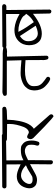

<svg xmlns="http://www.w3.org/2000/svg" viewBox="706 -1298 588 2040"><g transform="rotate(-90 1000.0 -278.0)"><path d="M300.8 -10.3Q306.6 -10.7 311.5 -14.2L316.9 -26.4L318.8 -273.9Q342.3 -284.7 356 -291.5Q369.6 -298.3 380.4 -301.8Q401.9 -308.1 416.5 -308.1Q435.1 -308.1 452.6 -298.8Q477.5 -285.6 481 -260.3Q482.4 -248.5 482.4 -237.8Q482.4 -227.1 481.4 -219Q480.5 -210.9 479.5 -204.6Q477.1 -191.9 473.1 -179.7Q472.7 -177.7 472.7 -174.8Q472.7 -166 478 -160.2L489.7 -153.8Q491.2 -153.3 493.2 -153.3Q503.4 -153.3 510.7 -158.7Q526.9 -192.4 526.9 -236.3Q526.9 -255.9 522.9 -275.4Q517.6 -304.7 497.1 -324.7Q476.6 -344.7 458.5 -348.1Q447.8 -350.6 432.6 -350.6Q417.5 -350.6 400.4 -349.1Q362.8 -346.2 329.1 -328.6L316.9 -322.3L315.9 -504.4L578.1 -508.3Q586.9 -509.8 595.2 -515.6L601.1 -526.9Q601.6 -528.8 601.6 -530.8Q601.6 -532.7 601.1 -535.2Q600.1 -541 596.2 -545.9L584 -552.2L49.3 -548.3Q46.4 -548.8 44.4 -548.8Q32.7 -548.8 24.4 -542.5L18.1 -529.3Q18.1 -528.8 18.1 -527.8Q18.1 -517.1 23.4 -509.8Q30.3 -504.4 39.6 -503.4H272.9L273.9 -353Q239.7 -369.1 222.9 -376Q206.1 -382.8 193.8 -386.2Q167.5 -393.6 146.5 -393.6Q93.3 -393.6 59.6 -359.9Q44.9 -345.2 35.6 -325.2Q19.5 -289.1 19.5 -258.8Q19.5 -220.7 47.4 -196.3Q64 -182.1 100.1 -179.2Q104.5 -178.7 108.4 -178.7Q141.1 -178.7 176.3 -198.7Q217.8 -222.2 275.9 -252.9L273.9 -30.8Q275.4 -22.5 280.8 -15.6L292.5 -10.3Q294.4 -9.8 296.4 -9.8Q298.3 -9.8 300.8 -10.3ZM153.8 -235.4 154.3 -235.8Q154.3 -235.4 153.8 -235.4ZM153.8 -235.4Q141.1 -225.6 117.2 -225.6Q109.4 -225.6 103.5 -226.1Q84 -227.1 74.2 -236.8Q65.4 -245.6 65.4 -259.3Q65.4 -270.5 69.6 -282Q73.7 -293.5 79.1 -301.8Q85 -311.5 93 -319.6Q101.1 -327.6 108.4 -333Q130.4 -348.6 156.7 -348.6Q175.8 -348.6 197.3 -340.8Q228 -329.6 254.9 -304.7L264.2 -296.4L252.4 -291Q227.5 -280.8 203.1 -265.1Q178.2 -249 153.8 -235.4Z M805.7 -25.9Q805.7 -37.1 798.3 -45.4L651.9 -212.4Q663.1 -220.2 666.5 -223.1Q686 -239.7 702.1 -270Q721.7 -306.6 734.1 -366.7Q746.6 -426.8 747.6 -488.3V-496.1Q837.4 -499.5 840.8 -499.8Q844.2 -500 847.7 -500.5Q851.1 -501 854.5 -501.7Q857.9 -502.4 861.1 -503.2Q864.3 -503.9 867.2 -504.9Q873.5 -506.8 879.9 -509.3L885.3 -521Q885.7 -522.9 885.7 -524.4Q885.7 -534.7 880.4 -541L868.2 -547.4L544.4 -545.4Q541.5 -545.9 538.6 -545.9Q529.8 -545.9 523.4 -540.5L517.1 -527.3Q517.1 -526.9 517.1 -525.9Q517.1 -514.6 522.9 -505.9Q530.3 -500 539.6 -498.5L702.1 -496.6Q703.1 -481 703.1 -473.1Q703.1 -433.6 694.3 -396.5Q683.6 -353 671.9 -322.8Q659.2 -290.5 639.6 -275.9Q627 -265.6 615.2 -265.6Q606.4 -265.6 598.6 -271Q586.4 -279.3 571.8 -282.7Q568.4 -283.7 565.9 -283.7Q558.1 -283.7 552.7 -278.3Q543.9 -269.5 542 -252Q541.5 -249.5 541.5 -247.6Q541.5 -232.9 553.2 -218.3Q692.9 -79.1 751.5 -28.3Q770.5 -11.7 779.3 -5.9L783.2 -3.9Q791.5 -5.4 799.3 -10.3L805.2 -22.9Q805.7 -24.4 805.7 -25.9Z M1382.3 -124.5Q1381.8 -118.7 1381.8 -114Q1381.8 -109.4 1382.1 -105.2Q1382.3 -101.1 1382.8 -96.7Q1383.3 -92.3 1384.3 -87.9Q1385.3 -83.5 1386.2 -79.1Q1388.7 -70.8 1392.1 -63L1402.8 -58.1Q1404.8 -57.6 1406 -57.6Q1407.2 -57.6 1408.4 -57.6Q1409.7 -57.6 1411.9 -58.1Q1414.1 -58.6 1415.5 -59.1Q1419.4 -60.1 1422.4 -62L1428.2 -74.2L1418.5 -497.1L1451.7 -498.5Q1461.9 -497.1 1470.7 -497.1Q1496.1 -497.1 1517.6 -506.3L1522.9 -517.1Q1523.4 -519 1523.4 -521.5Q1523.4 -529.3 1519 -535.6Q1480.5 -543.5 1449.7 -543.5Q1446.8 -543.5 1438 -543.2Q1429.2 -543 1383.8 -543Q1338.4 -543 1198.2 -544.2Q1058.1 -545.4 1042.5 -546.4Q1041.5 -546.4 1041 -546.4Q1028.3 -546.4 1007.3 -535.6L1001.5 -524.4Q1001.5 -523.4 1001.5 -522.9Q1001.5 -512.7 1006.3 -505.4L1018.6 -499.5H1375.5L1379.9 -344.2Q1289.6 -353 1245.6 -353Q1228.5 -353 1220.2 -352.1Q1211.9 -351.1 1206.5 -350.3Q1201.2 -349.6 1195.8 -348.4Q1190.4 -347.2 1185.3 -345.9Q1180.2 -344.7 1175 -343.5Q1169.9 -342.3 1165 -340.3Q1118.7 -325.2 1095.7 -299.8Q1077.1 -279.8 1069.6 -262.5Q1062 -245.1 1059.6 -215.3Q1059.1 -210 1059.1 -204.6Q1059.1 -174.8 1070.3 -142.6Q1081.1 -113.3 1099.6 -94.7Q1121.6 -72.8 1139.2 -59.6Q1156.2 -46.9 1175.8 -39.6Q1178.7 -39.1 1181.6 -39.1Q1190.9 -39.1 1197.3 -44.4L1203.6 -57.1Q1204.1 -58.6 1204.1 -60.1Q1204.1 -69.3 1198.7 -75.7Q1163.6 -99.1 1138.2 -122.1Q1111.3 -147.5 1106.9 -178.2Q1104.5 -195.8 1104.5 -207.8Q1104.5 -219.7 1105.5 -228Q1108.4 -251 1127.9 -268.6Q1171.4 -306.6 1268.6 -306.6Q1302.7 -306.6 1381.3 -300.8Z M1873 -293.9Q1863.3 -279.3 1856 -270.5Q1829.6 -238.3 1791 -216.3L1784.7 -212.9Q1755.9 -252.9 1732.2 -288.8Q1708.5 -324.7 1688 -364.3L1681.6 -376.5H1695.3Q1731 -376.5 1762.7 -366.7Q1794.4 -357.4 1821.3 -342.8Q1836.9 -334.5 1845.2 -326.2Q1853.5 -317.9 1856.4 -310.5ZM1626 -181.2Q1619.1 -185.1 1615.5 -188.2Q1611.8 -191.4 1610.4 -192.9Q1587.4 -215.8 1583.5 -251Q1582.5 -261.2 1582.5 -267.3Q1582.5 -273.4 1582.5 -276.9Q1582.5 -280.3 1583 -283.9Q1583.5 -287.6 1584 -291.3Q1584.5 -294.9 1585.4 -298.3Q1593.8 -329.6 1629.9 -355.5L1637.2 -360.4Q1690.4 -276.9 1746.6 -192.9L1737.8 -189Q1724.6 -182.6 1709.5 -178.2Q1694.3 -173.8 1682.4 -172.1Q1670.4 -170.4 1666.5 -170.4Q1662.6 -170.4 1659.9 -170.7Q1657.2 -170.9 1653.6 -171.4Q1649.9 -171.9 1646.2 -172.6Q1642.6 -173.3 1639.2 -174.6Q1635.7 -175.8 1632.3 -177.5Q1628.9 -179.2 1626 -181.2ZM1898.4 -26.4Q1906.7 -26.4 1912.1 -30.8L1918.5 -43L1913.6 -504.4H1949.2Q1960 -504.4 1969.2 -511.2L1975.1 -522.9Q1975.6 -524.4 1975.6 -525.9Q1975.6 -535.6 1970.2 -542.5Q1961.4 -547.9 1952.6 -549.3L1527.3 -546.4L1517.1 -541.5L1511.2 -530.3Q1511.2 -529.3 1511.2 -526.4Q1511.2 -523.4 1512.5 -519Q1513.7 -514.6 1516.6 -510.7Q1522.9 -505.4 1531.7 -504.4L1871.6 -507.3V-363.8Q1846.2 -377.9 1836.2 -382.8Q1826.2 -387.7 1819.3 -390.6Q1805.7 -396.5 1792 -401.4Q1757.8 -413.6 1720.2 -417.5Q1709.5 -418.5 1700.2 -418.5Q1673.3 -418.5 1649.4 -412.6Q1611.3 -402.3 1582 -373Q1561 -352.1 1551.3 -326.2Q1539.6 -295.4 1539.6 -263.2Q1539.6 -231 1548.3 -204.1Q1558.1 -176.3 1581.5 -153.8Q1605 -131.3 1651.9 -128.4Q1657.7 -127.9 1663.6 -127.9Q1751 -127.9 1860.4 -211.9L1873 -221.7L1876.5 -47.4Q1877 -38.6 1881.8 -32.2L1894.5 -26.9Q1896.5 -26.4 1898.4 -26.4ZM1856.4 -310.5Q1856.9 -309.6 1857.4 -308.6L1855.5 -311.5Z"/></g></svg>

Font: NaikaiFont
Style: Light
Weight: 300
Version: Version 1.89